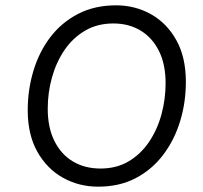

<svg xmlns="http://www.w3.org/2000/svg" viewBox="-20 -690 763 720"><path d="M348 10Q276 10 216 -23.5Q156 -57 120 -121Q84 -185 84 -277Q84 -354 105.5 -425Q127 -496 169 -551Q211 -606 273 -638Q335 -670 415 -670Q487 -670 546.5 -636.5Q606 -603 641.5 -539Q677 -475 677 -383Q677 -306 655.5 -235.5Q634 -165 592 -109.5Q550 -54 489 -22Q428 10 348 10ZM357 -58Q417 -58 462.5 -85Q508 -112 539 -158Q570 -204 585.5 -261Q601 -318 601 -378Q601 -449 576 -499Q551 -549 507 -575.5Q463 -602 405 -602Q345 -602 299 -575Q253 -548 222 -502.5Q191 -457 175 -400Q159 -343 159 -282Q159 -212 184 -161.5Q209 -111 253.5 -84.5Q298 -58 357 -58Z"/></svg>

Font: Kantumruy Pro
Style: Italic
Weight: 400
Italic angle: -13°
Designer: Sovichet Tep
Foundry: Sovichet Tep
Version: Version 1.002